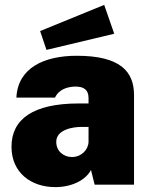

<svg xmlns="http://www.w3.org/2000/svg" viewBox="-20 -755 614 785"><path d="M406 -735 144 -628 170 -551 447 -617ZM206 10C276 10 331 -20 352 -60L367 0H528V-366C528 -461 474 -527 294 -527C161 -527 53 -478 47 -356H205C221 -391 258 -400 285 -401C324 -402 342 -387 342 -354V-332H302C114 -332 27 -267 27 -155C27 -48 108 10 206 10ZM274 -113C241 -113 210 -136 210 -175C210 -226 280 -236 311 -236H342V-175C341 -142 312 -113 274 -113Z"/></svg>

Font: United Sans Black
Style: Regular
Weight: 900
Designer: Pablo Impallari, Rodrigo Fuenzalida (Modified by Dan O. Williams)
Version: Version 1.000;PS 001.000;hotconv 1.0.88;makeotf.lib2.5.64775